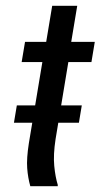

<svg xmlns="http://www.w3.org/2000/svg" viewBox="-20 -645 348 665"><path d="M85 0Q76.7 -29.2 74.2 -62.5Q71.7 -95.8 80 -149.2L126.7 -430H55L66.7 -500H140L160.8 -625H247.5L226.7 -500H308.3L296.7 -430H216.7L172.5 -163.3Q164.2 -109.2 167.9 -70.4Q171.7 -31.7 180 -5V0ZM28.3 -220 38.3 -280H263.3L253.3 -220Z"/></svg>

Font: Familjen Grotesk
Style: Italic
Weight: 400
Italic angle: -9.46201°
Designer: Anders Wikstroem, Jonas Baeckman, Matilda Gysing, Kristian Moeller
Foundry: Familjen STHLM AB
Version: Version 2.000